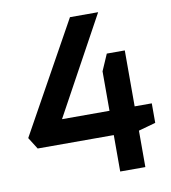

<svg xmlns="http://www.w3.org/2000/svg" viewBox="-82 -803 778 872"><g transform="rotate(-10 307.0 -367.0)"><path d="M402 -282V-464L435 -540H518V-282H597V-192L518 -170V-2H402V-170H51L17 -224L299 -732H429L183 -282Z"/></g></svg>

Font: Exo
Style: DemiBold
Weight: 600
Designer: Natanael Gama
Version: Version 1.00